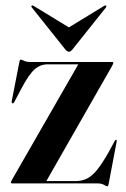

<svg xmlns="http://www.w3.org/2000/svg" viewBox="-20 -663 454 694"><path d="M385 -424.5 147.5 -8.5H254Q275.5 -8.5 293.5 -17Q311.5 -25.5 330.2 -48.2Q349 -71 373 -113.5L395 -154Q397.5 -158.5 400.5 -157.5Q403 -156.5 401.5 -150L372.5 2.5Q371 10.5 368.5 10.5Q364.5 10.5 356 5.2Q347.5 0 332.5 0H23.5Q19.5 0 19.5 -3Q19.5 -6.5 23.5 -13.5L263 -430.5H152Q125.5 -430.5 104.5 -411.8Q83.5 -393 56 -340.5L31.5 -294Q28.5 -288.5 25 -289.5Q21.5 -290.5 22.5 -298L50 -438.5Q51.5 -447.5 54.5 -447.5Q58.5 -447.5 67 -443.2Q75.5 -439 89.5 -439H385.5Q389.5 -439 389.5 -435.5Q389.5 -433 385 -424.5ZM242.5 -485Q235.5 -476 229 -476Q222.5 -476 215.5 -485L95.5 -635.5Q92 -640 94.5 -642.5Q97 -644.5 102 -641.5L229 -564L356 -641.5Q361.5 -644.5 363.5 -642.5Q366 -640.5 362.5 -635.5Z"/></svg>

Font: Fraunces 144pt SemiBold
Style: Regular
Weight: 600
Version: Version 1.000;[0bf87f6ff]